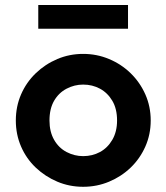

<svg xmlns="http://www.w3.org/2000/svg" viewBox="-20 -717 651 752"><path d="M305.7 14.6Q252 14.6 204.6 -5.4Q157.2 -25.4 120.1 -60.5Q83 -95.7 62.5 -143.1Q42 -190.4 42 -245.1Q42 -299.8 62.5 -347.2Q83 -394.5 120.1 -430.2Q157.2 -465.8 204.6 -485.8Q252 -505.9 305.7 -505.9Q359.4 -505.9 407.2 -485.8Q455.1 -465.8 491.7 -430.2Q528.3 -394.5 549.3 -347.2Q570.3 -299.8 570.3 -245.1Q570.3 -190.4 549.3 -143.1Q528.3 -95.7 491.7 -60.5Q455.1 -25.4 407.2 -5.4Q359.4 14.6 305.7 14.6ZM305.7 -105.5Q341.8 -105.5 371.6 -121.6Q401.4 -137.7 419.9 -169.4Q438.5 -201.2 438.5 -245.1Q438.5 -291 419.9 -322.3Q401.4 -353.5 371.6 -369.6Q341.8 -385.7 305.7 -385.7Q271.5 -385.7 240.7 -369.6Q210 -353.5 191.9 -322.3Q173.8 -291 173.8 -245.1Q173.8 -201.2 191.9 -169.4Q210 -137.7 240.7 -121.6Q271.5 -105.5 305.7 -105.5ZM129.9 -604.5V-697.3H481.4V-604.5Z"/></svg>

Font: Sen
Style: Bold
Weight: 700
Designer: Kosal Sen, Philatype
Foundry: Philatype
Version: Version 2.000;gftools[0.9.31]